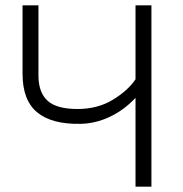

<svg xmlns="http://www.w3.org/2000/svg" viewBox="-20 -704 691 724"><path d="M283 -237Q175 -235 120 -280.5Q65 -326 65 -426V-684H125V-419Q125 -356 159 -324.5Q193 -293 272 -293Q348 -293 405 -327.5Q462 -362 491 -405V-684H551V0H491V-335Q448 -289 394 -263.5Q340 -238 283 -237Z"/></svg>

Font: Bellota Text
Style: Regular
Weight: 400
Designer: Kemie Guaida
Foundry: Kemie Guaida
Version: Version 4.001